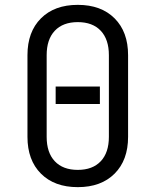

<svg xmlns="http://www.w3.org/2000/svg" viewBox="-20 -760 640 790"><path d="M300 10Q204 10 148.5 -45.5Q93 -101 93 -197V-533Q93 -629 148.5 -684.5Q204 -740 300 -740Q396 -740 451.5 -684.5Q507 -629 507 -533V-197Q507 -101 451.5 -45.5Q396 10 300 10ZM300 -61Q361 -61 394.5 -96.5Q428 -132 428 -197V-533Q428 -598 394.5 -633.5Q361 -669 300 -669Q239 -669 205.5 -633.5Q172 -598 172 -533V-197Q172 -132 205.5 -96.5Q239 -61 300 -61ZM209 -332V-404H391V-332Z"/></svg>

Font: JetBrains Mono NL Light
Style: Regular
Weight: 300
Monospace: yes
Designer: Philipp Nurullin, Konstantin Bulenkov
Foundry: JetBrains
Version: Version 2.305; ttfautohint (v1.8.4.7-5d5b)